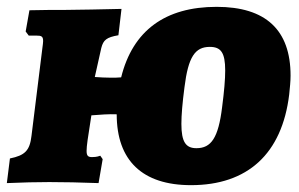

<svg xmlns="http://www.w3.org/2000/svg" viewBox="-34 -532 873 561"><path d="M599 -512C449 -512 354 -443 320 -306C310 -305 300 -305 290 -305C274 -305 258 -306 243 -307L262 -392C268 -415 277 -423 312 -429L321 -506C272 -505 191 -503 154 -503C131 -503 81 -503 52 -502L41 -440L50 -428H72C87 -428 92 -426 92 -412C92 -407 91 -401 90 -393L58 -135C53 -92 39 -78 -5 -69L-14 3C33 1 72 0 110 0C154 0 198 1 254 3L266 -67L259 -77C256 -76 249 -73 235 -73C224 -73 219 -76 219 -91C219 -98 220 -109 222 -123L233 -195C259 -197 284 -199 307 -198C307 -63 382 9 524 9C689 9 790 -82 811 -256C813 -276 815 -294 815 -311C815 -445 742 -512 599 -512ZM615 -219C604 -129 583 -99 540 -99C509 -99 496 -117 496 -170C496 -196 499 -231 505 -277C516 -366 536 -395 579 -395C611 -395 624 -379 624 -326C624 -300 621 -265 615 -219Z"/></svg>

Font: Alegreya SC Black
Style: Italic
Weight: 900
Italic angle: -7°
Designer: Juan Pablo del Peral
Foundry: Huerta Tipografica
Version: Version 2.007;PS 002.007;hotconv 1.0.88;makeotf.lib2.5.64775